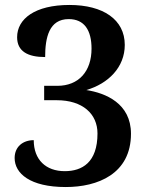

<svg xmlns="http://www.w3.org/2000/svg" viewBox="-20 -744 599 774"><path d="M245 10C374 10 508 -43 508 -205C508 -327 406 -369 328 -381C417 -407 483 -473 483 -563C483 -665 396 -724 260 -724C121 -724 49 -668 49 -594C49 -537 92 -514 162 -514C162 -593 178 -667 257 -667C320 -667 349 -622 349 -548C349 -457 298 -398 211 -398H158V-340H209C313 -340 373 -285 373 -206C373 -89 311 -54 241 -54C165 -54 116 -100 116 -179C73 -179 39 -153 39 -107C39 -45 101 10 245 10Z"/></svg>

Font: Noto Serif Tamil SemiBold
Style: Regular
Weight: 600
Designer: Indian Type Foundry, Tom Grace, and the Monotype Design Team
Foundry: Monotype Imaging Inc.
Version: Version 2.004